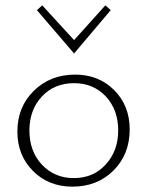

<svg xmlns="http://www.w3.org/2000/svg" viewBox="-20 -694 551 718"><path d="M257 -494 118 -656 138 -674 257 -544 374 -674 394 -656ZM251 4Q162 4 103.5 -54.5Q45 -113 45 -202Q45 -294 106.5 -354.5Q168 -415 261 -415Q349 -415 407 -357Q465 -299 465 -210Q465 -117 404.5 -56.5Q344 4 251 4ZM256 -28Q329 -28 375.5 -79Q422 -130 422 -206Q422 -284 375.5 -333.5Q329 -383 257 -383Q183 -383 136.5 -333Q90 -283 90 -206Q90 -128 137 -78Q184 -28 256 -28Z"/></svg>

Font: EauTest Light
Style: Regular
Weight: 300
Designer: Christian Thalmann (Catharsis Fonts)
Version: Version 0.001;PS 000.001;hotconv 1.0.88;makeotf.lib2.5.64775